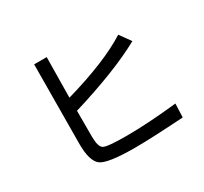

<svg xmlns="http://www.w3.org/2000/svg" viewBox="-159 -982 1317 1241"><g transform="rotate(-30 500.0 -361.5)"><path d="M886.7 -82 882.8 19.5Q636.7 35.2 519.5 35.2Q308.6 35.2 263.7 -3.9Q218.8 -43 218.8 -164.1L222.7 -757.8H316.4L312.5 -457Q625 -546.9 789.1 -652.3L847.7 -570.3Q648.4 -460.9 312.5 -359.4V-168Q312.5 -89.8 339.8 -74.2Q367.2 -58.6 511.7 -58.6Q668 -58.6 886.7 -82Z"/></g></svg>

Font: Droid Sans Fallback
Style: Regular
Weight: 400
Designer: Steve Matteson
Foundry: Ascender Corporation
Version: 3.00 (Khmer version)